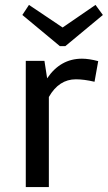

<svg xmlns="http://www.w3.org/2000/svg" viewBox="-20 -762 439 782"><path d="M85 0H179V-367C206.3 -415 243 -439 289 -439C311 -439 336.3 -435.7 365 -429L380 -513C354.7 -519.7 332.7 -523 314 -523C255.3 -523 208 -496.3 172 -443L161 -514H85ZM235 -650 98 -742 71 -701 224 -574H246L399 -701L369 -742Z"/></svg>

Font: Telex Regular
Style: Regular
Weight: 400
Designer: Andres Torresi
Foundry: Andres Torresi
Version: Version 1.001